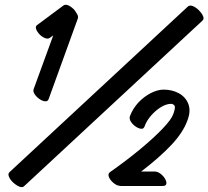

<svg xmlns="http://www.w3.org/2000/svg" viewBox="-20 -744 865 797"><path d="M134 -640 243 -721Q254 -729 271.5 -717.5Q289 -706 296 -692Q307 -677 303 -667L182 -333Q178 -322 166.5 -323.5Q155 -325 143 -333.5Q131 -342 123.5 -353.5Q116 -365 120 -375L201 -597L187 -587Q179 -581 166.5 -586Q154 -591 144 -601.5Q134 -612 130 -623Q126 -634 134 -640ZM821 -659 80 29Q73 36 60 30.5Q47 25 35 14Q23 3 17.5 -9.5Q12 -22 19 -29L760 -717Q768 -724 781 -718.5Q794 -713 805.5 -701.5Q817 -690 822.5 -678Q828 -666 821 -659ZM519 -261Q532 -295 555.5 -319.5Q579 -344 607 -358Q635 -372 659 -372Q695 -372 723 -356.5Q751 -341 762 -312Q773 -283 758 -244Q740 -194 691 -142Q642 -90 566 -32H622Q634 -32 646 -23Q658 -14 665 -2Q672 10 670.5 19Q669 28 655 28H481Q477 28 474 27Q462 25 449.5 14Q437 3 432 -9.5Q427 -22 436 -29Q507 -79 563.5 -126Q620 -173 656 -211Q692 -249 699 -270Q710 -299 704 -306Q698 -313 691 -313Q670 -313 647.5 -299Q625 -285 606.5 -263.5Q588 -242 580 -219Q576 -208 565 -209.5Q554 -211 542 -219.5Q530 -228 523 -239.5Q516 -251 519 -261Z"/></svg>

Font: Story Script
Style: Regular
Weight: 400
Designer: Lana Roulhac, Ben Buysse
Version: Version 1.000; ttfautohint (v1.8.4.7-5d5b)